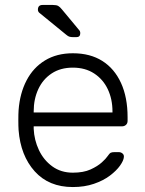

<svg xmlns="http://www.w3.org/2000/svg" viewBox="-20 -745 586 775"><path d="M274 10Q177 10 120 -53.5Q63 -117 55 -220Q54 -235 54 -260Q54 -285 55 -300Q60 -368 87 -420Q114 -472 161.5 -501Q209 -530 274 -530Q344 -530 393 -499Q442 -468 468.5 -410Q495 -352 495 -272V-257Q495 -247 488.5 -241Q482 -235 472 -235H116Q116 -235 116 -231Q116 -227 116 -225Q118 -180 137 -139.5Q156 -99 191 -73.5Q226 -48 274 -48Q317 -48 345.5 -61Q374 -74 391 -89.5Q408 -105 413 -113Q422 -126 427 -128.5Q432 -131 443 -131H459Q468 -131 474.5 -125.5Q481 -120 480 -111Q479 -97 464.5 -76.5Q450 -56 423.5 -36Q397 -16 359 -3Q321 10 274 10ZM116 -291H434V-295Q434 -345 415 -385Q396 -425 360 -448.5Q324 -472 274 -472Q224 -472 188.5 -448.5Q153 -425 134.5 -385Q116 -345 116 -295ZM278 -595Q268 -595 261.5 -596.5Q255 -598 247 -605L138 -694Q133 -699 133 -706Q133 -725 152 -725H193Q208 -725 215 -721Q222 -717 230 -707L299 -624Q304 -619 304 -611Q304 -595 288 -595Z"/></svg>

Font: Rubik Light Light
Style: Regular
Weight: 300
Version: Version 2.101